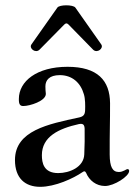

<svg xmlns="http://www.w3.org/2000/svg" viewBox="-20 -701 514 735"><path d="M133.9 14.2C190.7 14.2 260.7 -17.8 296.2 -42.3C298.3 -44 300.8 -45.1 302.9 -45.1C306.1 -45.1 307.9 -42.6 309.7 -39.1C321.4 -10.7 348 11 382.1 11C416.5 11 474.4 -25.9 474.4 -46.5C474.4 -50.1 473 -53.6 468 -53.6C463.1 -53.6 451.3 -42.6 435 -42.6C410.9 -42.6 400.2 -61.8 399.9 -109.4C399.5 -199.9 401.6 -230.8 401.3 -306.1C400.6 -392.8 353.7 -445.3 238.6 -445.3C120.7 -445.3 52.2 -389.9 52.2 -322.1C51.8 -301.1 57.2 -295.1 69.2 -295.1C94.1 -295.1 155.5 -314.3 155.5 -341.6C154.8 -350.9 153.4 -361.5 153.8 -370.4C153.8 -394.2 169 -413.4 208.8 -413.4C255.7 -413.4 288.4 -384.9 301.1 -340.2C306.5 -323.2 306.5 -296.9 305.8 -278.1C305 -261.7 299 -255 283 -251.4C164.4 -225.9 37.3 -201 37.3 -88.4C37.3 -18.5 76.3 14.2 133.9 14.2ZM100.5 -531.2C89.5 -516 116.1 -495.4 131.4 -511L226.2 -607.2C232.2 -612.9 236.2 -612.9 242.2 -607.2L336.3 -511C351.6 -495.4 378.2 -516 367.5 -531.2L268.5 -671.9C260.3 -683.6 207.4 -683.6 199.6 -671.9ZM140.3 -106.9C140.3 -177.6 203.8 -208.5 281.6 -225.9C297.6 -229 303.3 -224.4 304 -208.1C304.7 -175.1 304 -142 302.6 -110.1C300.8 -61.1 246.1 -38.4 202.8 -38.4C147 -38.4 140.3 -77.8 140.3 -106.9Z"/></svg>

Font: Margiela Serif Medium
Style: Regular
Weight: 500
Designer: Andreas Faust, Stefan Endress
Version: Version 1.002;FEAKit 1.0